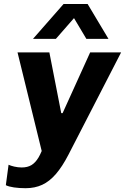

<svg xmlns="http://www.w3.org/2000/svg" viewBox="-20 -780 642 986"><path d="M111.5 186.5Q79 186.5 51.8 182.5Q24.5 178.5 10 171L24 66Q34 71 53.2 75.5Q72.5 80 91.5 80Q121 80 141.2 68Q161.5 56 177.8 28.8Q194 1.5 208.5 -44.5L209 56L70 -511H233.5L294.5 -199H301.5L443 -511H602L331.5 14.5Q300 75.5 267.2 113.5Q234.5 151.5 196.8 169Q159 186.5 111.5 186.5ZM149.5 -580.5 306.5 -759.5H430L537 -580.5H423.5L329 -739H405.5L267 -580.5Z"/></svg>

Font: Chivo Mono Medium
Style: Italic
Weight: 500
Italic angle: -8.05°
Monospace: yes
Designer: Hector Gatti
Foundry: Omnibus-Type
Version: Version 1.008